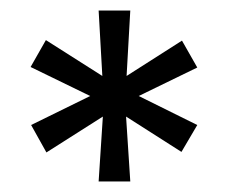

<svg xmlns="http://www.w3.org/2000/svg" viewBox="-20 -720 432 364"><path d="M167 -376 175 -499 68 -431 39 -483 151 -538 38 -593 67 -644 174 -576 167 -700H227L220 -576L325 -643L354 -592L243 -538L354 -483L324 -432L219 -499L227 -376Z"/></svg>

Font: Mach Light
Style: Regular
Weight: 300
Version: Version 1.002